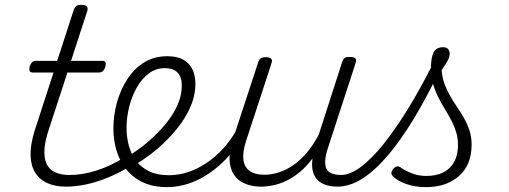

<svg xmlns="http://www.w3.org/2000/svg" viewBox="-20 -750 2093 789"><path d="M251 17Q206 17 173.5 2Q141 -13 123.5 -42.5Q106 -72 105.5 -115Q105 -158 123 -215L200 -452H115Q105 -452 102 -458.5Q99 -465 102 -477Q106 -489 112.5 -494.5Q119 -500 129 -500H215L283 -709Q287 -721 293.5 -725.5Q300 -730 314 -730Q331 -730 336.5 -724Q342 -718 339 -706L272 -500H400Q411 -500 413.5 -494Q416 -488 413 -476Q409 -463 402.5 -457.5Q396 -452 386 -452H257L181 -219Q164 -169 162.5 -133Q161 -97 172.5 -74.5Q184 -52 208 -41.5Q232 -31 266 -31Q276 -31 280 -23.5Q284 -16 282.5 -7Q281 2 273 9.5Q265 17 251 17Z M251 17Q239 17 235 9.5Q231 2 234 -7Q237 -16 246 -23.5Q255 -31 267 -31Q320 -31 377.5 -49.5Q435 -68 489 -102Q497 -107 504 -103.5Q511 -100 515 -92.5Q519 -85 518.5 -77Q518 -69 510 -64Q467 -38 421.5 -19.5Q376 -1 333 8Q290 17 251 17Z M487 -97Q527 -119 564 -147.5Q601 -176 631 -208Q658 -235 679.5 -265.5Q701 -296 714 -329.5Q727 -363 727 -398Q727 -434 709.5 -452Q692 -470 656 -470Q645 -470 640.5 -477Q636 -484 637.5 -494Q639 -504 646.5 -511.5Q654 -519 667 -519Q709 -519 734.5 -504Q760 -489 771.5 -463.5Q783 -438 783 -405Q783 -363 767 -322Q751 -281 725 -244.5Q699 -208 667 -176Q633 -141 592 -111Q551 -81 507 -56Z M665 19Q619 19 583.5 6Q548 -7 522 -30Q496 -53 479 -83.5Q462 -114 454 -149.5Q446 -185 446 -222Q446 -276 460.5 -328.5Q475 -381 503 -424.5Q531 -468 572.5 -493.5Q614 -519 668 -519Q677 -519 680.5 -511.5Q684 -504 682 -494Q680 -484 673.5 -477Q667 -470 658 -470Q621 -470 592 -448.5Q563 -427 542.5 -391Q522 -355 511 -311.5Q500 -268 500 -224Q500 -187 509.5 -151.5Q519 -116 539.5 -89Q560 -62 593 -46Q626 -30 673 -30Q736 -30 795 -60.5Q854 -91 901 -144Q948 -197 974 -265Q978 -273 986.5 -274.5Q995 -276 1001 -269.5Q1007 -263 1000 -245Q973 -169 920.5 -109.5Q868 -50 802 -15.5Q736 19 665 19Z M1054 17Q1003 17 969 -5Q935 -27 926 -71Q917 -115 938 -180L1041 -494Q1045 -506 1051.5 -510.5Q1058 -515 1072 -515Q1088 -515 1094 -509Q1100 -503 1096 -491L991 -170Q977 -127 980 -96Q983 -65 1004.5 -48.5Q1026 -32 1068 -32Q1096 -32 1125.5 -41.5Q1155 -51 1184 -70.5Q1213 -90 1240 -121.5Q1267 -153 1290 -197L1386 -495Q1391 -508 1396.5 -512Q1402 -516 1416 -516Q1433 -516 1439.5 -510.5Q1446 -505 1442 -493L1327 -140Q1309 -84 1321 -57.5Q1333 -31 1383 -31Q1393 -31 1396.5 -23.5Q1400 -16 1398 -7Q1396 2 1388.5 9.5Q1381 17 1367 17Q1341 17 1320.5 10.5Q1300 4 1286.5 -9Q1273 -22 1267 -41.5Q1261 -61 1263 -86L1264 -99Q1239 -65 1211.5 -42.5Q1184 -20 1156.5 -7Q1129 6 1102.5 11.5Q1076 17 1054 17Z M1366 17Q1354 17 1350 9.5Q1346 2 1349 -7Q1352 -16 1361 -23.5Q1370 -31 1382 -31Q1418 -31 1461.5 -63Q1505 -95 1554 -155.5Q1603 -216 1655.5 -301Q1708 -386 1761 -492Q1766 -502 1776 -501.5Q1786 -501 1792 -492.5Q1798 -484 1792 -471Q1737 -356 1682.5 -265.5Q1628 -175 1574.5 -112Q1521 -49 1469 -16Q1417 17 1366 17Z M1730 19Q1685 19 1649 6Q1613 -7 1595 -25Q1588 -32 1588.5 -40Q1589 -48 1597 -57Q1606 -66 1613.5 -66.5Q1621 -67 1632 -58Q1650 -46 1676 -36.5Q1702 -27 1731 -27Q1794 -27 1828 -60.5Q1862 -94 1862 -155Q1862 -183 1854 -208.5Q1846 -234 1833.5 -257.5Q1821 -281 1806.5 -304.5Q1792 -328 1779.5 -353.5Q1767 -379 1759 -408Q1751 -437 1751 -470Q1751 -512 1761.5 -534Q1772 -556 1801 -556Q1816 -556 1822 -547.5Q1828 -539 1828 -530Q1828 -518 1821.5 -504.5Q1815 -491 1795 -462Q1797 -431 1807 -404.5Q1817 -378 1830.5 -354.5Q1844 -331 1859.5 -308.5Q1875 -286 1888 -262.5Q1901 -239 1909.5 -213Q1918 -187 1918 -155Q1918 -73 1866.5 -27Q1815 19 1730 19Z"/></svg>

Font: Playwrite RO ExtraLight
Style: Regular
Weight: 250
Version: Version 1.002